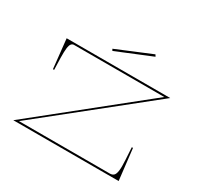

<svg xmlns="http://www.w3.org/2000/svg" viewBox="-188 -1160 1441 1392"><g transform="rotate(30 532.5 -464.5)"><path d="M80 0 944 -693H189Q175 -693 166 -682Q157 -671 153.5 -643.5Q150 -616 151 -564L154 -464H144L118 -708H985L119 -15H880Q899 -15 911 -25.5Q923 -36 927.5 -67Q932 -98 928 -159L922 -260H932L962 0ZM451 -794 443 -808 734 -929 743 -914Z"/></g></svg>

Font: Kalnia Expanded Thin
Style: Regular
Weight: 250
Width: 7
Designer: Frida Medrano
Foundry: Frida Medrano
Version: Version 1.105